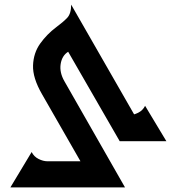

<svg xmlns="http://www.w3.org/2000/svg" viewBox="-20 -611 765 831"><path d="M393 200 162 -203Q121 -274 123 -328Q125 -382 154 -422.5Q183 -463 223 -493Q254 -516 271 -534Q288 -552 288 -591L627 0H498L275 -387Q248 -370 242.5 -333.5Q237 -297 259 -259L521 200ZM526 0 482 -113H540Q558 -113 578 -123Q598 -133 608 -153L700 0ZM25 200 117 47Q127 67 147 77Q167 87 185 87H373L433 200Z"/></svg>

Font: Reem Kufi Fun Medium
Style: Regular
Weight: 500
Designer: Khaled Hosny
Version: Version 1.005